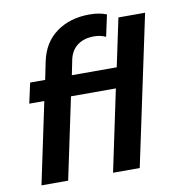

<svg xmlns="http://www.w3.org/2000/svg" viewBox="-83 -818 821 893"><g transform="rotate(-10 327.5 -372.0)"><path d="M122 -384H51L72 -480H143L160 -563Q178 -651 242 -697.5Q306 -744 398 -744Q446 -744 479 -730L457 -628Q433 -640 401 -640Q355 -640 324.5 -618Q294 -596 284 -554L269 -480H481L529 -707H655L505 0H379L460 -384H248L167 0H41Z"/></g></svg>

Font: Prompt Medium
Style: Italic
Weight: 500
Italic angle: -12°
Designer: Katatrad Team
Foundry: CadsonDemak
Version: Version 1.001